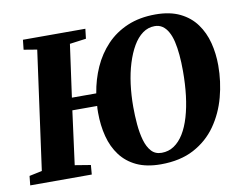

<svg xmlns="http://www.w3.org/2000/svg" viewBox="-81 -864 1244 986"><g transform="rotate(-10 541.0 -371.5)"><path d="M682 10Q608 10 556.2 -14.2Q504.5 -38.5 472 -81.8Q439.5 -125 424.5 -182.8Q409.5 -240.5 409.5 -307Q409.5 -320.5 409.8 -328.2Q410 -336 411 -342H281.5L244.5 -62.5L326.5 -49L322.5 0H1.5L6.5 -48.5L73 -62.5L158 -680.5L89 -692L94.5 -743H420L414 -692L328.5 -680.5L290.5 -406.5H417.5Q429 -477.5 457 -540Q485 -602.5 530.5 -650.5Q576 -698.5 640 -725.8Q704 -753 786.5 -753Q862 -753 914.2 -727.5Q966.5 -702 998.5 -658Q1030.5 -614 1045 -557.8Q1059.5 -501.5 1059.5 -439.5Q1059.5 -355 1038 -275Q1016.5 -195 971.5 -130.8Q926.5 -66.5 854.8 -28.2Q783 10 682 10ZM696 -47.5Q732 -47.5 760.8 -66.8Q789.5 -86 811 -121Q832.5 -156 847 -205.2Q861.5 -254.5 868.8 -314.2Q876 -374 876 -442.5Q876 -488 872.5 -526.8Q869 -565.5 861.8 -596.5Q854.5 -627.5 842.2 -649.2Q830 -671 812.8 -682.8Q795.5 -694.5 772.5 -694.5Q738 -694.5 709.5 -673.8Q681 -653 659.5 -616Q638 -579 622.8 -530Q607.5 -481 600 -423.5Q592.5 -366 592.5 -305Q592.5 -259.5 596.5 -213.8Q600.5 -168 611.2 -130.2Q622 -92.5 642.2 -70Q662.5 -47.5 696 -47.5Z"/></g></svg>

Font: Merriweather 28pt Black
Style: Italic
Weight: 900
Italic angle: -7.8°
Version: Version 2.101